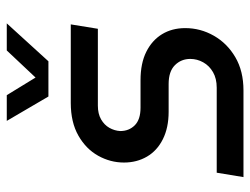

<svg xmlns="http://www.w3.org/2000/svg" viewBox="-106 -634 739 567"><g transform="rotate(-90 263.5 -350.5)"><path d="M24 -1 37 -80H288Q315 -80 334 -91Q353 -102 363 -120Q373 -138 373 -158Q373 -185 354.5 -203.5Q336 -222 299 -222H217Q170 -222 136 -239Q102 -256 84.5 -286Q67 -316 67 -354Q67 -394 87 -430Q107 -466 146.5 -488.5Q186 -511 243 -511H475L462 -431H235Q211 -431 194.5 -421.5Q178 -412 169.5 -397Q161 -382 160 -365Q160 -339 177 -322Q194 -305 229 -305H310Q360 -305 394 -288Q428 -271 446 -241.5Q464 -212 464 -173Q464 -128 441.5 -88.5Q419 -49 378 -25Q337 -1 280 -1ZM262 -577 190 -700H266L318 -615L398 -700H478L366 -577Z"/></g></svg>

Font: MuseoModerno
Style: Italic
Weight: 400
Italic angle: -9°
Designer: Pablo Cosgaya, Héctor Gatti, Marcela Romero, and the Authors of The MuseoModerno Project.
Foundry: Omnibus-Type Team
Version: Version 1.003